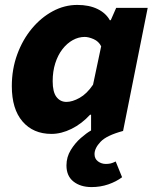

<svg xmlns="http://www.w3.org/2000/svg" viewBox="-20 -532 640 780"><path d="M352 228Q307 228 278.5 205.5Q250 183 250 140Q250 106 267.5 77.5Q285 49 308.5 28.5Q332 8 350 -2V-66H346Q312 -29 270.5 -8.5Q229 12 189 12Q115 12 71.5 -38.5Q28 -89 28 -182Q28 -251 50 -311Q72 -371 109.5 -416Q147 -461 194.5 -486.5Q242 -512 294 -512Q342 -512 376 -495.5Q410 -479 426 -450H430L452 -500H580L480 0Q413 18 388.5 44Q364 70 364 94Q364 113 378 123.5Q392 134 410 134Q421 134 429.5 132Q438 130 450 124L476 188Q452 206 420 217Q388 228 352 228ZM250 -118Q274 -118 303.5 -134.5Q333 -151 358 -188L391 -344Q381 -364 360.5 -373Q340 -382 324 -382Q299 -382 275.5 -369Q252 -356 233.5 -332Q215 -308 204.5 -275Q194 -242 194 -202Q194 -158 209.5 -138Q225 -118 250 -118Z"/></svg>

Font: Source Code Pro ExtraLight Black
Style: Italic
Weight: 900
Italic angle: -11°
Monospace: yes
Version: Version 1.016;hotconv 1.0.116;makeotfexe 2.5.65601